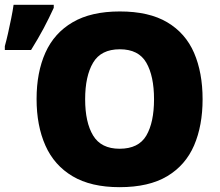

<svg xmlns="http://www.w3.org/2000/svg" viewBox="-27 -773 919 803"><path d="M820.3 -357.9Q820.3 -247.6 784.7 -164.8Q749 -82 672.4 -36.1Q595.7 9.8 473.1 9.8Q353.5 9.8 276.6 -35.9Q199.7 -81.5 162.8 -164.6Q126 -247.6 126 -358.9Q126 -470.2 162.8 -552.5Q199.7 -634.8 276.9 -679.9Q354 -725.1 474.1 -725.1Q596.2 -725.1 672.6 -679.7Q749 -634.3 784.7 -551.8Q820.3 -469.2 820.3 -357.9ZM329.1 -357.9Q329.1 -261.2 362.5 -206.1Q396 -150.9 473.1 -150.9Q552.7 -150.9 585 -206.1Q617.2 -261.2 617.2 -357.9Q617.2 -454.6 585 -510.7Q552.7 -566.9 474.1 -566.9Q395.5 -566.9 362.3 -510.7Q329.1 -454.6 329.1 -357.9ZM-6.8 -564V-580.1Q-0.5 -602.5 6.6 -633.8Q13.7 -665 20 -696.8Q26.4 -728.5 29.8 -752.9H197.8V-740.2Q178.2 -697.3 155.8 -655Q133.3 -612.8 103 -564Z"/></svg>

Font: Open Sans ExtraBold
Style: Regular
Weight: 800
Designer: Monotype Design Team
Foundry: Monotype Imaging Inc.
Version: Version 3.003; ttfautohint (v1.8.4)